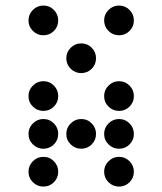

<svg xmlns="http://www.w3.org/2000/svg" viewBox="-20 -689 587 694"><path d="M190.4 -615.2Q190.4 -592.8 174.8 -577.1Q159.2 -561.5 136.7 -561.5Q114.7 -561.5 98.9 -577.1Q83 -592.8 83 -615.2Q83 -637.2 98.9 -653.1Q114.7 -668.9 136.7 -668.9Q159.2 -668.9 174.8 -653.1Q190.4 -637.2 190.4 -615.2ZM463.9 -615.2Q463.9 -592.8 448.2 -577.1Q432.6 -561.5 410.2 -561.5Q388.2 -561.5 372.3 -577.1Q356.4 -592.8 356.4 -615.2Q356.4 -637.2 372.3 -653.1Q388.2 -668.9 410.2 -668.9Q432.6 -668.9 448.2 -653.1Q463.9 -637.2 463.9 -615.2ZM327.1 -478.5Q327.1 -456.1 311.5 -440.4Q295.9 -424.8 273.4 -424.8Q251.5 -424.8 235.6 -440.4Q219.7 -456.1 219.7 -478.5Q219.7 -500.5 235.6 -516.4Q251.5 -532.2 273.4 -532.2Q295.9 -532.2 311.5 -516.4Q327.1 -500.5 327.1 -478.5ZM190.4 -341.8Q190.4 -319.3 174.8 -303.7Q159.2 -288.1 136.7 -288.1Q114.7 -288.1 98.9 -303.7Q83 -319.3 83 -341.8Q83 -363.8 98.9 -379.6Q114.7 -395.5 136.7 -395.5Q159.2 -395.5 174.8 -379.6Q190.4 -363.8 190.4 -341.8ZM463.9 -341.8Q463.9 -319.3 448.2 -303.7Q432.6 -288.1 410.2 -288.1Q388.2 -288.1 372.3 -303.7Q356.4 -319.3 356.4 -341.8Q356.4 -363.8 372.3 -379.6Q388.2 -395.5 410.2 -395.5Q432.6 -395.5 448.2 -379.6Q463.9 -363.8 463.9 -341.8ZM190.4 -205.1Q190.4 -182.6 174.8 -167Q159.2 -151.4 136.7 -151.4Q114.7 -151.4 98.9 -167Q83 -182.6 83 -205.1Q83 -227.1 98.9 -242.9Q114.7 -258.8 136.7 -258.8Q159.2 -258.8 174.8 -242.9Q190.4 -227.1 190.4 -205.1ZM327.1 -205.1Q327.1 -182.6 311.5 -167Q295.9 -151.4 273.4 -151.4Q251.5 -151.4 235.6 -167Q219.7 -182.6 219.7 -205.1Q219.7 -227.1 235.6 -242.9Q251.5 -258.8 273.4 -258.8Q295.9 -258.8 311.5 -242.9Q327.1 -227.1 327.1 -205.1ZM463.9 -205.1Q463.9 -182.6 448.2 -167Q432.6 -151.4 410.2 -151.4Q388.2 -151.4 372.3 -167Q356.4 -182.6 356.4 -205.1Q356.4 -227.1 372.3 -242.9Q388.2 -258.8 410.2 -258.8Q432.6 -258.8 448.2 -242.9Q463.9 -227.1 463.9 -205.1ZM190.4 -68.4Q190.4 -45.9 174.8 -30.3Q159.2 -14.6 136.7 -14.6Q114.7 -14.6 98.9 -30.3Q83 -45.9 83 -68.4Q83 -90.3 98.9 -106.2Q114.7 -122.1 136.7 -122.1Q159.2 -122.1 174.8 -106.2Q190.4 -90.3 190.4 -68.4ZM463.9 -68.4Q463.9 -45.9 448.2 -30.3Q432.6 -14.6 410.2 -14.6Q388.2 -14.6 372.3 -30.3Q356.4 -45.9 356.4 -68.4Q356.4 -90.3 372.3 -106.2Q388.2 -122.1 410.2 -122.1Q432.6 -122.1 448.2 -106.2Q463.9 -90.3 463.9 -68.4Z"/></svg>

Font: DatDot
Style: Regular
Weight: 400
Designer: GGBot
Version: 1.00